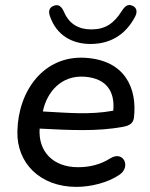

<svg xmlns="http://www.w3.org/2000/svg" viewBox="-20 -722 587 751"><path d="M279 9C334 9 402 -7 448 -39C493 -70 463 -134 412 -103C373 -78 330 -68 285 -68C189 -68 129 -128 135 -219C254 -213 359 -207 462 -226C482 -230 501 -237 504 -262C517 -376 470 -487 312 -496C152 -505 51 -368 48 -208C45 -84 137 9 279 9ZM334 -550C407 -550 469 -582 508 -656C520 -678 513 -694 497 -700C480 -707 469 -698 457 -680C425 -629 391 -607 337 -607C288 -607 251 -628 231 -674C221 -697 209 -706 192 -700C174 -694 167 -680 176 -657C201 -585 261 -550 334 -550ZM148 -286V-288C164 -362 219 -428 310 -422C399 -416 430 -361 423 -289C330 -272 243 -281 148 -286Z"/></svg>

Font: SN Pro Medium
Style: Italic
Weight: 400
Italic angle: -9°
Designer: Tobias Whetton
Foundry: Supernotes
Version: Version 1.001;Glyphs 3.2 (3249)